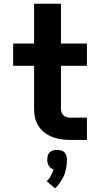

<svg xmlns="http://www.w3.org/2000/svg" viewBox="-20 -755 540 1036"><path d="M449 0H364Q339 0 314.5 -3Q290 -6 266.5 -14.5Q243 -23 223 -37.5Q203 -52 189 -73Q175 -94 169.5 -118Q164 -142 164 -167V-400H51V-520H164V-735H309V-520H449V-400H309V-167Q309 -157 313 -147Q317 -137 325 -130.5Q333 -124 343.5 -122Q354 -120 364 -120H449ZM277 261 232 223Q236 219 239.5 215Q243 211 246 207Q249 203 251.5 198.5Q254 194 256.5 189Q259 184 262 178Q265 172 266 169V167L269 158Q265 157 261.5 155.5Q258 154 255 152Q252 150 249.5 147Q247 144 244.5 141Q242 138 240.5 134.5Q239 131 238 127.5Q237 124 236 119Q235 114 235 112V107Q235 103 235.5 99Q236 95 236.5 91.5Q237 88 238 84Q239 80 241 76.5Q243 73 245.5 70Q248 67 251 64.5Q254 62 257.5 60.5Q261 59 264.5 57.5Q268 56 273 55Q278 54 280 54H288Q292 54 296 54.5Q300 55 303.5 55.5Q307 56 311 57Q315 58 318.5 60Q322 62 325 64.5Q328 67 330.5 70Q333 73 334.5 76.5Q336 80 337.5 83.5Q339 87 340 92Q341 97 341 99V107Q341 115 340.5 122.5Q340 130 339 138Q338 146 336.5 153.5Q335 161 333.5 168.5Q332 176 329 183.5Q326 191 322.5 198Q319 205 315.5 211.5Q312 218 307.5 224.5Q303 231 297 239.5Q291 248 289 250L285 253Z"/></svg>

Font: Iosevka Aile Heavy
Style: Regular
Weight: 900
Designer: Belleve Invis
Foundry: Belleve Invis
Version: Version 31.1.0; ttfautohint (v1.8.4)